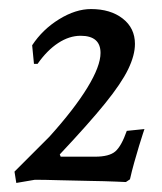

<svg xmlns="http://www.w3.org/2000/svg" viewBox="-20 -748 358 424"><path d="M12 -369 89 -446Q144 -507 173 -554.5Q202 -602 202 -631Q202 -669 158 -669Q133 -669 108.5 -653Q84 -637 63 -607H55L51 -648Q74 -683 110.5 -705.5Q147 -728 181 -728Q224 -728 251 -707Q278 -686 278 -651Q278 -626 263 -595Q248 -564 212 -519.5Q176 -475 112 -407L114 -402H190Q221 -402 234.5 -413.5Q248 -425 260 -459L299 -463Q299 -463 295.5 -452.5Q292 -442 287 -425.5Q282 -409 276.5 -389.5Q271 -370 267 -352L258 -346Q258 -346 235 -347Q212 -348 178.5 -348.5Q145 -349 111.5 -350Q78 -351 57 -351L16 -344Z"/></svg>

Font: Alegreya
Style: Italic
Weight: 400
Italic angle: -7°
Designer: Juan Pablo del Peral
Foundry: Huerta Tipografica
Version: Version 2.009